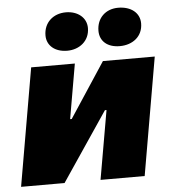

<svg xmlns="http://www.w3.org/2000/svg" viewBox="-53 -796 754 845"><g transform="rotate(-5 324.0 -374.0)"><path d="M6 0H198L403 -304H410L357 0H552L642 -520H413L254 -278H247L289 -520H96ZM261 -579C314 -579 360 -613 360 -671C360 -717 321 -748 269 -748C213 -748 171 -711 171 -654C171 -610 206 -579 261 -579ZM493 -579C550 -579 595 -613 595 -671C595 -717 557 -748 500 -748C445 -748 405 -711 405 -654C405 -609 438 -579 493 -579Z"/></g></svg>

Font: Fixel Display 20240404 Black
Style: Italic
Weight: 900
Italic angle: -10°
Designer: AlfaBravo + MacPaw
Foundry: Kyrylo Tkachov, Marchela Mozhyna, Serhii Makarenko, Maria Weinstein, Zakhar Kryvoshyya
Version: Version 1.211;Glyphs 3.2 (3225)